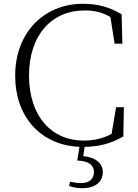

<svg xmlns="http://www.w3.org/2000/svg" viewBox="-20 -759 726 1012"><path d="M387 87C450 90 475 112 475 148C475 183 453 206 406 206C389 206 370 203 349 199L344 221C363 228 386 233 414 233C485 233 522 197 522 148C522 102 482 69 419 64L426 15C500 14 564 -1 630 -40L633 -194H592L568 -53C521 -28 473 -18 420 -18C254 -18 133 -144 133 -361C133 -576 254 -704 426 -704C478 -704 519 -694 562 -669L584 -529H625L621 -684C556 -722 495 -739 417 -739C211 -739 60 -586 60 -361C60 -141 196 6 399 15Z"/></svg>

Font: Noto Serif CJK SC ExtraLight
Style: Regular
Weight: 200
Designer: Ryoko NISHIZUKA 西塚涼子 (kana & ideographs); Frank Grießhammer (Latin, Greek & Cyrillic); Wenlong ZHANG 张文龙 (bopomofo); San
Foundry: Adobe
Version: Version 2.001;hotconv 1.1.0;makeotfexe 2.6.0